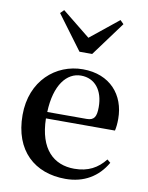

<svg xmlns="http://www.w3.org/2000/svg" viewBox="-91 -886 745 967"><g transform="rotate(10 281.0 -402.0)"><path d="M311 16C406 16 477 -28 520 -103L503 -117C465 -69 417 -42 346 -42C241 -42 165 -110 162 -267H515C519 -284 521 -303 521 -328C521 -449 443 -543 303 -543C165 -543 43 -439 43 -264C43 -81 154 16 311 16ZM163 -300C168 -440 227 -510 299 -510C370 -510 414 -455 414 -369C414 -320 403 -300 364 -300ZM158 -820 140 -802 270 -627H335L464 -802L446 -820L302 -704Z"/></g></svg>

Font: Noto Serif SC SemiBold
Style: Regular
Weight: 600
Designer: Ryoko NISHIZUKA 西塚涼子 (kana & ideographs); Frank Grießhammer (Latin, Greek & Cyrillic); Wenlong ZHANG 张文龙 (bopomofo); San
Foundry: Adobe
Version: Version 2.001;hotconv 1.1.0;makeotfexe 2.6.0